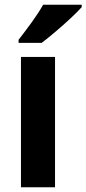

<svg xmlns="http://www.w3.org/2000/svg" viewBox="-20 -786 363 806"><path d="M211 0H68V-547H211ZM323 -756Q306 -737 276 -709Q246 -681 213 -653Q180 -625 155 -606H58V-619Q83 -651 112.5 -691.5Q142 -732 161 -766H323Z"/></svg>

Font: Noto Sans Hebrew SemiCondensed
Style: Bold
Weight: 700
Width: 4
Designer: Monotype Design Team
Foundry: Monotype Imaging Inc.
Version: Version 2.004; ttfautohint (v1.8.4.7-5d5b)